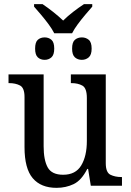

<svg xmlns="http://www.w3.org/2000/svg" viewBox="-20 -894 629 924"><path d="M241 -734Q231 -754 214 -777Q197 -800 178 -822.5Q159 -845 144 -862V-874H185Q210 -857 236 -836.5Q262 -816 284 -795Q305 -816 331.5 -836.5Q358 -857 384 -874H424V-862Q409 -845 390 -822.5Q371 -800 354 -777Q337 -754 327 -734ZM195 -606Q175 -606 162 -618Q149 -630 149 -660Q149 -691 162 -702.5Q175 -714 195 -714Q214 -714 227.5 -702.5Q241 -691 241 -660Q241 -630 227.5 -618Q214 -606 195 -606ZM374 -606Q354 -606 340.5 -618Q327 -630 327 -660Q327 -691 340.5 -702.5Q354 -714 374 -714Q393 -714 407 -702.5Q421 -691 421 -660Q421 -630 407 -618Q393 -606 374 -606ZM252 10Q177 10 137.5 -36.5Q98 -83 98 -186V-427Q98 -471 76.5 -482.5Q55 -494 24 -494H21V-536H190V-190Q190 -124 209.5 -88.5Q229 -53 284 -53Q344 -53 371 -98Q398 -143 398 -216V-422Q398 -470 376.5 -482Q355 -494 324 -494H321V-536H489V-109Q489 -64 511.5 -53Q534 -42 564 -42H567V0H417L404 -81H400Q372 -26 334.5 -8Q297 10 252 10Z"/></svg>

Font: Noto Serif SemiCondensed
Style: Regular
Weight: 400
Width: 4
Designer: Monotype Design Team
Foundry: Monotype Imaging Inc.
Version: Version 2.013